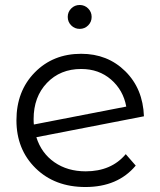

<svg xmlns="http://www.w3.org/2000/svg" viewBox="-20 -746 644 771"><path d="M334 -644Q320 -630 300 -630Q280 -630 266 -644Q252 -658 252 -678Q252 -698 266 -712Q280 -726 300 -726Q320 -726 334 -712Q348 -698 348 -678Q348 -658 334 -644ZM324 -58Q427 -58 485 -127L525 -81Q453 5 323 5Q200 5 123 -70.5Q46 -146 46 -263Q46 -380 119.5 -455Q193 -530 306 -530Q412 -530 483 -460Q554 -390 558 -279L126 -195Q146 -131 198.5 -94.5Q251 -58 324 -58ZM306 -469Q222 -469 168.5 -413Q115 -357 115 -268Q115 -253 116 -246L487 -318Q475 -384 426 -426.5Q377 -469 306 -469Z"/></svg>

Font: Montserrat Alternates
Style: Regular
Weight: 400
Designer: Julieta Ulanovsky
Foundry: Julieta Ulanovsky
Version: Version 7.200;PS 007.200;hotconv 1.0.88;makeotf.lib2.5.64775